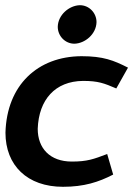

<svg xmlns="http://www.w3.org/2000/svg" viewBox="-20 -708 533 738"><path d="M351 -623C351 -658 323 -688 287 -688C246 -687 203 -651 202 -605C202 -570 230 -540 266 -540C307 -541 350 -577 351 -623ZM299 -397C358 -397 380 -388 427 -368L472 -448C417 -476 377 -492 293 -492C125 -491 6 -381 1 -198C1 -72 85 10 222 10C303 10 359 -8 415 -37L392 -116C339 -96 315 -87 256 -87C172 -87 125 -138 125 -213C129 -325 192 -396 299 -397Z"/></svg>

Font: Cantarell
Style: BoldOblique
Weight: 700
Italic angle: -8°
Designer: Dave Crossland
Version: Version 0.024